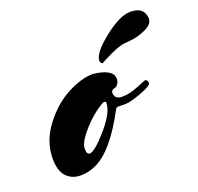

<svg xmlns="http://www.w3.org/2000/svg" viewBox="-99 -616 769 745"><g transform="rotate(-20 285.0 -243.5)"><path d="M338 -237Q338 -210 370 -210Q400 -210 436 -225Q472 -240 475 -240Q478 -240 481.5 -235Q485 -230 485 -225Q485 -214 438.5 -196.5Q392 -179 371 -179Q350 -179 341.5 -179.5Q333 -180 328 -169Q254 -30 181 6Q149 22 113.5 22Q78 22 55.5 -1.5Q33 -25 33 -76Q33 -147 79.5 -208.5Q126 -270 185 -301Q244 -332 292 -332Q373 -323 373 -283Q373 -272 367.5 -263.5Q362 -255 358.5 -253.5Q355 -252 350 -251Q338 -248 338 -237ZM176 -46Q196 -46 249.5 -107.5Q303 -169 303 -209Q303 -215 295.5 -215Q288 -215 256 -191Q224 -167 193.5 -130Q163 -93 163 -69.5Q163 -46 176 -46ZM565 -482Q570 -469 570 -461Q570 -437 538 -422Q506 -407 474 -404L442 -401Q417 -397 360 -368L342 -358Q333 -362 333 -371Q333 -403 400 -456Q467 -509 510 -509Q553 -509 565 -482Z"/></g></svg>

Font: Mrs Sheppards
Style: Regular
Weight: 400
Version: Version 1.000